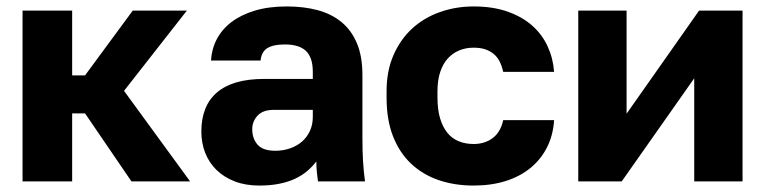

<svg xmlns="http://www.w3.org/2000/svg" viewBox="-20 -563 2375 596"><path d="M50 0V-530H204V-329H244L392 -530H560L365 -281L570 0H388L244 -211H204V0Z M785 13Q742 13 708.5 0Q675 -13 652 -35.5Q629 -58 617 -88.5Q605 -119 605 -155Q605 -194 617 -224.5Q629 -255 653.5 -276Q678 -297 714.5 -307.5Q751 -318 800 -318H951V-340Q951 -364 945 -380.5Q939 -397 928 -406.5Q917 -416 901 -420.5Q885 -425 865 -425Q846 -425 832 -422Q818 -419 809 -413Q800 -407 795 -397.5Q790 -388 789 -375H635Q637 -411 653 -441.5Q669 -472 698.5 -494.5Q728 -517 771 -530Q814 -543 870 -543Q923 -543 966 -531.5Q1009 -520 1040 -494.5Q1071 -469 1088 -428.5Q1105 -388 1105 -330V-135Q1105 -93 1107 -61.5Q1109 -30 1113 0H967Q965 -17 963.5 -30Q962 -43 962 -62Q950 -46 933.5 -32Q917 -18 895.5 -8Q874 2 846.5 7.5Q819 13 785 13ZM835 -95Q859 -95 880.5 -102.5Q902 -110 917.5 -123.5Q933 -137 942 -156.5Q951 -176 951 -200V-222H830Q796 -222 779.5 -204Q763 -186 763 -162Q763 -133 779.5 -114Q796 -95 835 -95Z M1450 13Q1391 13 1341.5 -4Q1292 -21 1256 -55Q1220 -89 1200 -140Q1180 -191 1180 -260V-280Q1180 -343 1201.5 -392Q1223 -441 1259.5 -474.5Q1296 -508 1345.5 -525.5Q1395 -543 1450 -543Q1510 -543 1555.5 -527Q1601 -511 1632 -483.5Q1663 -456 1680 -419Q1697 -382 1700 -340H1542Q1538 -358 1531 -372Q1524 -386 1512.5 -395.5Q1501 -405 1486 -410Q1471 -415 1450 -415Q1426 -415 1405.5 -406.5Q1385 -398 1370 -381.5Q1355 -365 1346.5 -339.5Q1338 -314 1338 -280V-260Q1338 -223 1346 -196Q1354 -169 1368.5 -151Q1383 -133 1404 -124.5Q1425 -116 1450 -116Q1485 -116 1509.5 -134.5Q1534 -153 1542 -190H1700Q1697 -143 1678 -105.5Q1659 -68 1626.5 -41.5Q1594 -15 1549.5 -1Q1505 13 1450 13Z M1775 0V-530H1925V-210L2150 -530H2285V0H2135V-320L1910 0Z"/></svg>

Font: Golos Text VF
Style: Regular
Weight: 400
Designer: A.Korolkova, Vitaly Kuzmin
Foundry: ParaType Ltd
Version: Version 2.003